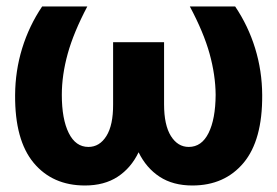

<svg xmlns="http://www.w3.org/2000/svg" viewBox="-20 -566 861 596"><path d="M110.8 -545.9H251Q208.5 -465.3 190.2 -399.2Q171.9 -333 171.9 -271.5Q171.9 -196.3 193.4 -153.1Q214.8 -109.9 254.4 -109.9Q289.1 -109.9 310.3 -143.8Q331.5 -177.7 331.1 -242.2V-435.1H489.3V-242.2Q489.3 -177.7 510.5 -143.8Q531.7 -109.9 565.9 -109.9Q606 -109.9 627.4 -153.1Q648.9 -196.3 649.4 -271.5Q648.9 -333 630.6 -399.2Q612.3 -465.3 569.3 -545.9H710Q750.5 -485.8 772 -416Q793.5 -346.2 793.9 -271Q794.9 -130.9 736.1 -60.5Q677.2 9.8 577.1 9.8Q517.1 9.8 475.6 -17.3Q434.1 -44.4 410.2 -93.3Q386.7 -44.4 345.2 -17.3Q303.7 9.8 243.7 9.8Q143.1 9.8 84.5 -60.5Q25.9 -130.9 26.9 -271Q27.3 -346.2 48.8 -416Q70.3 -485.8 110.8 -545.9Z"/></svg>

Font: Inter Tight
Style: Bold
Weight: 700
Designer: Rasmus Andersson
Foundry: rsms
Version: Version 3.004; ttfautohint (v1.8.4.7-5d5b)